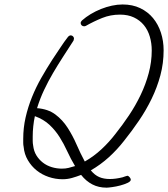

<svg xmlns="http://www.w3.org/2000/svg" viewBox="-20 -780 760 868"><path d="M719.7 -552.7Q719.7 -494.1 705.1 -439.5Q690.4 -384.8 665.5 -333.5Q640.6 -282.2 608.4 -234.9Q576.2 -187.5 541 -143.6Q509.8 -103.5 472.2 -69.3Q434.6 -35.2 390.6 -9.8Q408.2 11.7 428.7 20.5Q449.2 29.3 476.6 29.3Q502.9 29.3 534.2 21.5Q536.1 20.5 545.4 17.6Q554.7 14.6 555.7 14.6Q560.5 14.6 565.9 21Q571.3 27.3 571.3 32.2Q571.3 40 556.6 46.9Q542 53.7 523.4 58.6Q504.9 63.5 486.8 65.9Q468.8 68.4 461.9 68.4Q425.8 68.4 397.5 53.7Q369.1 39.1 346.7 10.7Q326.2 18.6 305.7 24.4Q285.2 30.3 262.7 30.3Q230.5 30.3 200.2 20Q169.9 9.8 146 -9.3Q122.1 -28.3 106 -55.7Q89.8 -83 86.9 -116.2Q85 -125 85 -133.8Q85 -142.6 85 -152.3Q85 -202.1 95.7 -249Q106.4 -295.9 124.5 -340.8Q142.6 -385.7 166.5 -427.7Q190.4 -469.7 216.8 -510.7Q233.4 -535.2 252 -563.5Q270.5 -591.8 288.1 -614.3Q293.9 -620.1 299.8 -620.1Q305.7 -620.1 310.1 -615.7Q314.5 -611.3 314.5 -605.5Q314.5 -602.5 312.5 -596.7Q288.1 -558.6 264.6 -522.5Q241.2 -486.3 219.7 -449.7Q198.2 -413.1 179.7 -374Q161.1 -335 147.5 -291Q197.3 -287.1 230 -262.7Q262.7 -238.3 285.6 -202.6Q308.6 -167 326.2 -126.5Q343.8 -85.9 363.3 -49.8Q404.3 -73.2 439 -105.5Q473.6 -137.7 502 -174.8Q533.2 -213.9 563 -258.3Q592.8 -302.7 615.7 -350.6Q638.7 -398.4 652.3 -449.2Q666 -500 666 -551.8Q666 -585 657.2 -614.7Q648.4 -644.5 630.4 -666.5Q612.3 -688.5 585.4 -701.2Q558.6 -713.9 522.5 -713.9Q479.5 -713.9 441.9 -698.7Q404.3 -683.6 368.2 -663.1Q364.3 -661.1 360.4 -661.1Q353.5 -661.1 349.1 -665.5Q344.7 -669.9 344.7 -675.8Q344.7 -681.6 350.6 -687.5Q368.2 -703.1 390.1 -716.3Q412.1 -729.5 436.5 -739.3Q460.9 -749 485.8 -754.4Q510.7 -759.8 534.2 -759.8Q579.1 -759.8 613.8 -743.2Q648.4 -726.6 671.9 -698.2Q695.3 -669.9 707.5 -632.3Q719.7 -594.7 719.7 -552.7ZM319.3 -29.3Q299.8 -61.5 284.2 -95.7Q268.6 -129.9 249.5 -160.2Q230.5 -190.4 204.1 -215.3Q177.7 -240.2 137.7 -254.9Q132.8 -232.4 130.4 -209Q127.9 -185.5 127.9 -163.1Q127.9 -152.3 127.9 -142.6Q127.9 -132.8 129.9 -122.1Q132.8 -96.7 144.5 -77.6Q156.2 -58.6 173.8 -44.9Q191.4 -31.2 213.9 -24.4Q236.3 -17.6 259.8 -17.6Q276.4 -17.6 290 -21Q303.7 -24.4 319.3 -29.3Z"/></svg>

Font: Calligraffitti
Style: Regular
Weight: 400
Designer: Dathan Boardman
Foundry: Open Window
Version: Version 1.001